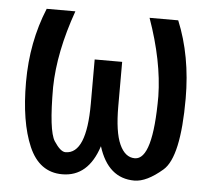

<svg xmlns="http://www.w3.org/2000/svg" viewBox="-44 -575 688 632"><g transform="rotate(5 300.0 -259.0)"><path d="M188 -63.5Q257.3 -63.5 257.3 -230V-376H348.1V-230Q348.1 -144.5 366.5 -104Q384.8 -63.5 417 -63.5Q476.6 -63.5 476.6 -273.4Q474.6 -389.6 425.3 -528.3H520Q566.9 -414.6 566.9 -273.4Q566.9 -80.1 514.6 -35.2Q462.4 9.8 421.9 9.8Q335 9.8 302.7 -93.3Q269.5 9.8 183.6 9.8Q107.9 9.8 73.2 -70.6Q38.6 -150.9 38.6 -282.7Q38.6 -414.6 85.4 -528.3H180.2Q130.9 -389.6 128.9 -273.4Q128.9 -128.9 150.1 -96.2Q171.4 -63.5 188 -63.5Z"/></g></svg>

Font: RobotoMono-Regular
Style: Regular
Weight: 400
Designer: Google
Version: Version 2.000985; 2015; ttfautohint (v1.3)